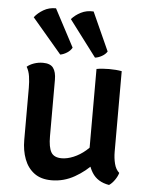

<svg xmlns="http://www.w3.org/2000/svg" viewBox="-53 -789 655 842"><g transform="rotate(5 274.0 -368.0)"><path d="M470.5 -140Q470.5 -112 476.8 -87.2Q483 -62.5 498.5 -49Q494.5 -34 483 -17.5Q471.5 -1 458.5 7.5Q407 -1 383.2 -39.2Q359.5 -77.5 359.5 -128V-494.5Q383 -499 415 -499Q446 -499 470.5 -494.5ZM71 -386Q71 -412.5 67.5 -436.2Q64 -460 53.5 -477.5Q65.5 -488 84.2 -494.5Q103 -501 123.5 -501Q156 -501 169 -483.2Q182 -465.5 182 -431V-182.5Q182 -135 194.5 -113Q207 -91 241.5 -91Q265.5 -91 293.2 -102.5Q321 -114 346.5 -135.8Q372 -157.5 387.5 -187.5V-83Q354 -45 306.5 -18Q259 9 205 9Q158.5 9 129 -13Q99.5 -35 85.2 -72.8Q71 -110.5 71 -157ZM159.5 -744 247 -578.5Q240 -565 225 -555.5Q210 -546 195.5 -543.5L65.5 -696.5Q80.5 -716 104.8 -730.2Q129 -744.5 159.5 -744ZM325 -744.5 401.5 -575Q394 -562.5 378.5 -553.8Q363 -545 348.5 -543.5L228.5 -702.5Q244.5 -721 269.5 -733.8Q294.5 -746.5 325 -744.5Z"/></g></svg>

Font: Signika Negative Medium
Style: Regular
Weight: 500
Designer: Anna Giedry
Foundry: Anna Giedry
Version: Version 2.001